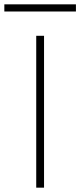

<svg xmlns="http://www.w3.org/2000/svg" viewBox="-57 -865 370 885"><path d="M110 0V-700H146V0ZM-37 -812V-845H293V-812Z"/></svg>

Font: Overpass Thin
Style: Regular
Weight: 250
Designer: Delve Withrington, Dave Bailey, Thomas Jockin
Foundry: Delve Fonts LLC
Version: Version 4.000